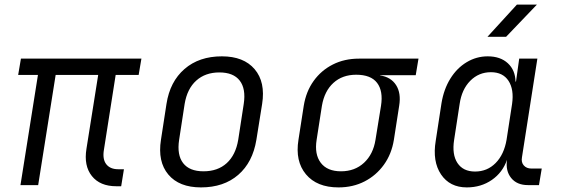

<svg xmlns="http://www.w3.org/2000/svg" viewBox="-20 -805 2440 835"><path d="M486 5Q415 5 379.5 -39.5Q344 -84 356 -158L407 -479H222L146 0H69L145 -479H59L71 -550H595L583 -479H483L432 -154Q425 -113 442 -91Q459 -69 494 -69H519L507 5Z M854 10Q759 10 712 -46Q665 -102 680 -197L704 -353Q719 -450 782.5 -505Q846 -560 945 -560Q1040 -560 1087.5 -504Q1135 -448 1120 -353L1095 -197Q1079 -99 1016 -44.5Q953 10 854 10ZM865 -60Q927 -60 966 -95.5Q1005 -131 1016 -197L1040 -353Q1050 -419 1022.5 -454.5Q995 -490 934 -490Q873 -490 833.5 -454.5Q794 -419 783 -353L759 -197Q749 -131 776.5 -95.5Q804 -60 865 -60Z M1452 10Q1358 10 1310.5 -47Q1263 -104 1278 -197L1301 -345Q1311 -407 1344 -453Q1377 -499 1427.5 -524.5Q1478 -550 1541 -550H1800L1788 -478H1633V-477Q1680 -470 1702.5 -435Q1725 -400 1716 -345L1693 -197Q1683 -135 1649.5 -88.5Q1616 -42 1565.5 -16Q1515 10 1452 10ZM1463 -60Q1523 -60 1563 -97Q1603 -134 1613 -197L1637 -345Q1647 -409 1620 -444.5Q1593 -480 1529 -480Q1469 -480 1430 -444.5Q1391 -409 1380 -345L1357 -197Q1347 -134 1375 -97Q1403 -60 1463 -60Z M2100 -645 2228 -785H2315L2181 -645ZM2010 10Q1936 10 1898 -46.5Q1860 -103 1875 -193L1900 -356Q1910 -417 1938.5 -463Q1967 -509 2009.5 -534.5Q2052 -560 2101 -560Q2156 -560 2188.5 -530Q2221 -500 2222 -450H2224L2238 -550H2317L2250 -121Q2246 -99 2258 -85.5Q2270 -72 2291 -72H2336L2324 0H2276Q2228 0 2203 -31Q2178 -62 2185 -110Q2166 -55 2119 -22.5Q2072 10 2010 10ZM2046 -59Q2099 -59 2135.5 -96Q2172 -133 2183 -197L2207 -353Q2216 -416 2191.5 -453.5Q2167 -491 2115 -491Q2062 -491 2025 -453.5Q1988 -416 1979 -353L1955 -197Q1945 -133 1969.5 -96Q1994 -59 2046 -59Z"/></svg>

Font: JetBrains Mono NL Light
Style: Italic
Weight: 300
Italic angle: -9°
Designer: Philipp Nurullin, Konstantin Bulenkov
Foundry: JetBrains
Version: Version 2.304; ttfautohint (v1.8.4.7-5d5b)